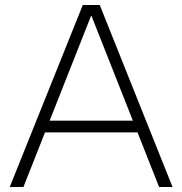

<svg xmlns="http://www.w3.org/2000/svg" viewBox="-20 -750 731 770"><path d="M19 0 312 -730H380L672 0H618L347 -686H345L74 0ZM138 -219V-266H553V-219Z"/></svg>

Font: M PLUS 2 Thin Light
Style: Regular
Weight: 300
Version: Version 1.001